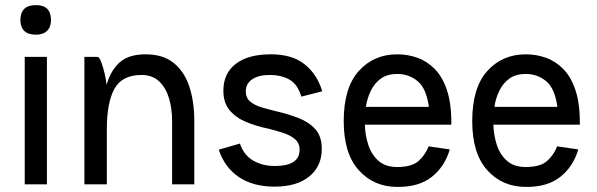

<svg xmlns="http://www.w3.org/2000/svg" viewBox="-20 -723 2343 753"><path d="M60 -644Q60 -703 121 -703Q180 -703 180 -644Q180 -617 164.5 -602Q149 -587 121 -587Q90 -587 75 -602Q60 -617 60 -644ZM77 -500H164V0H77Z M311 0V-500H362Q369 -500 376.5 -481Q384 -462 390 -436Q396 -410 398 -390Q414 -447 449.5 -478.5Q485 -510 551 -510Q620 -510 662 -475.5Q704 -441 723 -382Q742 -323 742 -249V0H655V-249Q655 -296 643 -337Q631 -378 604.5 -403.5Q578 -429 535 -429Q459 -429 429 -375Q399 -321 399 -217V0Z M1057 9Q973 9 917 -28.5Q861 -66 838 -136L921 -160Q936 -115 972.5 -93.5Q1009 -72 1058 -72Q1155 -72 1155 -136Q1155 -162 1136.5 -177.5Q1118 -193 1090 -202Q1062 -211 1034 -218Q985 -228 944.5 -245Q904 -262 880 -291.5Q856 -321 856 -367Q856 -435 904.5 -472.5Q953 -510 1043 -510Q1125 -510 1174 -471.5Q1223 -433 1244 -365L1162 -344Q1147 -393 1115 -411Q1083 -429 1037 -429Q994 -429 969 -412Q944 -395 944 -365Q944 -339 961.5 -324.5Q979 -310 1006 -302Q1033 -294 1062 -287Q1110 -276 1151 -260Q1192 -244 1217 -216Q1242 -188 1242 -139Q1242 -71 1193 -31Q1144 9 1057 9Z M1661 -149 1744 -137Q1724 -69 1673 -29Q1622 11 1538 10Q1446 10 1387 -55.5Q1328 -121 1328 -248Q1328 -379 1387 -444.5Q1446 -510 1538 -510Q1579 -510 1617 -496.5Q1655 -483 1685.5 -452Q1716 -421 1733.5 -367.5Q1751 -314 1750 -234H1411Q1412 -194 1424 -156Q1436 -118 1463.5 -93Q1491 -68 1538 -68Q1596 -68 1622.5 -92.5Q1649 -117 1661 -149ZM1538 -433Q1499 -433 1474 -415Q1449 -397 1434.5 -367.5Q1420 -338 1415 -304H1662Q1652 -377 1617.5 -405Q1583 -433 1538 -433Z M2165 -149 2248 -137Q2228 -69 2177 -29Q2126 11 2042 10Q1950 10 1891 -55.5Q1832 -121 1832 -248Q1832 -379 1891 -444.5Q1950 -510 2042 -510Q2083 -510 2121 -496.5Q2159 -483 2189.5 -452Q2220 -421 2237.5 -367.5Q2255 -314 2254 -234H1915Q1916 -194 1928 -156Q1940 -118 1967.5 -93Q1995 -68 2042 -68Q2100 -68 2126.5 -92.5Q2153 -117 2165 -149ZM2042 -433Q2003 -433 1978 -415Q1953 -397 1938.5 -367.5Q1924 -338 1919 -304H2166Q2156 -377 2121.5 -405Q2087 -433 2042 -433Z"/></svg>

Font: Haskoy Medium
Style: Regular
Weight: 500
Designer: Ertekin Erdin
Foundry: Ertekin Erdin
Version: Version 1.500; ttfautohint (v1.8.3)